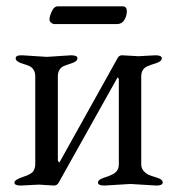

<svg xmlns="http://www.w3.org/2000/svg" viewBox="-20 -575 550 598"><path d="M361.8 -555.2Q375 -555.2 375 -540Q375 -525.4 367.2 -512.7Q359.4 -500 344.2 -500H148.9Q144 -500 137.2 -506.3Q130.4 -512.7 138.7 -533.7Q147 -555.2 159.2 -555.2ZM328.1 -30.8Q350.1 -40.5 350.1 -63V-329.1Q348.1 -333 346.2 -334L163.1 -6.8Q158.2 2.9 147.9 2.9L101.1 0L44.9 2.9Q24.9 2.9 24.9 -6.3Q25.4 -15.6 52.7 -24.4Q80.1 -33.2 85 -43.9Q89.8 -53.7 89.8 -63V-336.9Q89.8 -359.9 71.8 -369.1Q64.9 -372.1 46.9 -377.9Q28.8 -383.8 28.8 -393.6Q28.8 -403.3 48.8 -402.8L126 -397.9L201.2 -402.8Q221.2 -402.8 221.2 -393.6Q221.2 -383.8 203.1 -377.9Q185.1 -372.1 178.2 -369.1Q160.2 -360.4 160.2 -336.9V-75.2Q162.1 -70.3 165 -68.8L345.2 -392.1Q350.1 -403.3 360.8 -402.8L411.1 -399.9L463.9 -402.8Q483.9 -402.8 483.9 -393.6Q483.9 -383.8 465.3 -377.9Q446.8 -372.1 439.9 -369.1Q419.9 -360.4 419.9 -336.9V-63Q419.9 -43 442.4 -30.8Q448.7 -27.8 467.8 -22Q486.8 -16.6 486.8 -6.8Q486.8 2.9 466.8 2.9L386.2 -2L305.2 2.9Q285.2 2.9 285.2 -6.3Q285.2 -15.6 303.7 -21.5Q322.3 -27.3 328.1 -30.8Z"/></svg>

Font: EBGaramond
Style: Regular
Weight: 400
Version: Version 000.012g